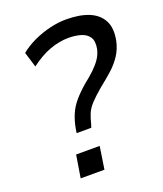

<svg xmlns="http://www.w3.org/2000/svg" viewBox="-133 -801 752 888"><g transform="rotate(-20 243.0 -357.0)"><path d="M164 -203 167 -223Q174 -261 187 -291.5Q200 -322 223 -349Q246 -376 281 -406Q308 -427 329.5 -447.5Q351 -468 365.5 -489Q380 -510 386 -536Q393 -574 379.5 -594Q366 -614 339 -622Q312 -630 279 -630Q234 -630 187 -613Q140 -596 90 -558L67 -633Q99 -659 138.5 -677Q178 -695 219 -704.5Q260 -714 297 -714Q364 -714 409 -695.5Q454 -677 474 -639Q494 -601 482 -541Q474 -503 453.5 -472Q433 -441 403 -414.5Q373 -388 340 -362Q306 -333 286 -311.5Q266 -290 257 -268.5Q248 -247 241 -218L236 -203ZM110 0 128 -111H244L227 0Z"/></g></svg>

Font: Nunito Sans 7pt SemiCondensed Medium
Style: Italic
Weight: 500
Width: 4
Italic angle: -9°
Designer: Vernon Adams
Foundry: Vernon Adams
Version: Version 3.101;gftools[0.9.27]